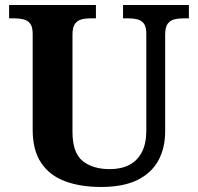

<svg xmlns="http://www.w3.org/2000/svg" viewBox="-20 -734 787 764"><path d="M381.7 10Q300.4 10 239 -12.8Q177.5 -35.6 143.8 -85.9Q110 -136.2 110 -217.7V-599.9Q110 -627 100.2 -639.8Q90.5 -652.6 74.3 -656.8Q58.1 -661 38.4 -661H16.2V-714H361.7V-661H339.4Q320.3 -661 303.9 -656.6Q287.5 -652.1 278 -638.6Q268.4 -625 268.4 -595.9V-210Q268.4 -125.9 308.8 -93.5Q349.1 -61 417.4 -61Q462.1 -61 494.5 -77.8Q526.8 -94.6 544.5 -128.7Q562.2 -162.7 562.2 -213.5V-599.9Q562.2 -627 552.8 -639.8Q543.3 -652.6 527.4 -656.8Q511.5 -661 491.8 -661H469.6V-714H731.6V-661H708.7Q689 -661 672.7 -656.6Q656.3 -652.1 646.7 -638.6Q637.2 -625 637.2 -595.9V-211.5Q637.2 -145 610 -95.2Q582.9 -45.5 526.7 -17.7Q470.4 10 381.7 10Z"/></svg>

Font: Noto Serif Malayalam
Style: Regular
Weight: 400
Designer: Indian type Foundry, Jelle Bosma, Monotype Design Team
Foundry: Monotype Imaging Inc.
Version: Version 2.103